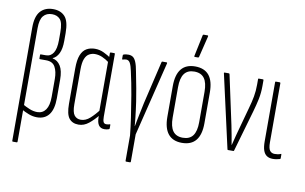

<svg xmlns="http://www.w3.org/2000/svg" viewBox="-86 -865 1940 1220"><g transform="rotate(10 884.0 -255.0)"><path d="M59 185Q55 185 55 180V-551Q55 -623 84.5 -656Q114 -689 166 -689Q215 -689 242.5 -659Q270 -629 270 -552V-502Q270 -451 255.5 -421.5Q241 -392 217 -382V-380Q249 -374 268 -343.5Q287 -313 287 -255V-135Q287 -64 260 -29Q233 6 183 6Q156 6 130 -4Q104 -14 79 -28V-62Q103 -48 128.5 -37.5Q154 -27 179 -27Q214 -27 233.5 -55Q253 -83 253 -138V-254Q253 -301 236.5 -331Q220 -361 178 -361H138Q134 -361 134 -365V-388Q134 -392 138 -392H171Q202 -392 219 -419Q236 -446 236 -501V-552Q236 -614 217 -635Q198 -656 165 -656Q129 -656 109 -632Q89 -608 89 -553V180Q89 185 84 185Z M451 6Q411 6 390 -20.5Q369 -47 369 -113V-343Q369 -397 381.5 -428.5Q394 -460 417.5 -473.5Q441 -487 472 -487Q502 -487 529 -474Q556 -461 576 -447L573 -415Q548 -434 524.5 -444Q501 -454 477 -454Q458 -454 440.5 -444.5Q423 -435 413 -410.5Q403 -386 403 -342V-117Q403 -66 418 -46.5Q433 -27 460 -27Q491 -27 519 -52Q547 -77 574 -113L576 -79Q547 -43 516.5 -18.5Q486 6 451 6ZM618 6Q569 6 569 -63V-88L567 -93V-427L569 -439V-476Q569 -481 574 -481H597Q601 -481 601 -476V-72Q601 -49 606 -38Q611 -27 625 -27Q632 -27 637 -28Q642 -29 648 -31Q651 -32 651 -27V-5Q651 -1 647 1Q634 6 618 6Z M790 185Q786 185 786 180V17Q781 -33 771.5 -98.5Q762 -164 749.5 -238Q737 -312 720 -387Q713 -421 704 -437.5Q695 -454 679 -454Q669 -454 657 -450Q655 -449 653.5 -450.5Q652 -452 652 -454V-476Q652 -481 656 -482Q663 -485 671 -486Q679 -487 687 -487Q704 -487 716 -479Q728 -471 737 -449.5Q746 -428 753 -388Q765 -327 773 -284.5Q781 -242 787 -201Q791 -175 794 -149.5Q797 -124 800 -99Q803 -74 805 -47H806Q810 -67 813.5 -86Q817 -105 821 -123.5Q825 -142 829 -161.5Q833 -181 837 -200L902 -476Q903 -481 907 -481H934Q939 -481 938 -475L820 4V180Q820 185 815 185Z M1118 6Q1059 6 1029 -31Q999 -68 999 -141V-339Q999 -413 1029 -450Q1059 -487 1118 -487Q1178 -487 1208 -450.5Q1238 -414 1238 -339V-141Q1238 -68 1208 -31Q1178 6 1118 6ZM1118 -27Q1162 -27 1183 -55.5Q1204 -84 1204 -142V-338Q1204 -397 1183 -425.5Q1162 -454 1118 -454Q1075 -454 1054 -425.5Q1033 -397 1033 -338V-142Q1033 -84 1054 -55.5Q1075 -27 1118 -27ZM1104 -546Q1100 -546 1101 -552L1130 -690Q1131 -695 1136 -695H1161Q1166 -695 1165 -689L1131 -550Q1129 -546 1125 -546Z M1415 0Q1412 0 1411 -4L1305 -475Q1303 -481 1309 -481H1336Q1340 -481 1341 -476L1409 -160Q1415 -129 1421 -98.5Q1427 -68 1432 -36H1433Q1441 -69 1449 -99.5Q1457 -130 1466 -162L1500 -286Q1512 -328 1518.5 -364Q1525 -400 1525 -441V-477Q1525 -481 1529 -481H1556Q1560 -481 1560 -476V-440Q1560 -393 1551.5 -353Q1543 -313 1531 -271L1454 -4Q1453 0 1450 0Z M1705 6Q1681 6 1665.5 -4.5Q1650 -15 1642.5 -37Q1635 -59 1635 -95V-476Q1635 -481 1639 -481H1664Q1669 -481 1669 -476V-95Q1669 -56 1680 -41.5Q1691 -27 1711 -27Q1722 -27 1731.5 -28.5Q1741 -30 1750 -34Q1754 -36 1754 -30V-6Q1754 -3 1750 -1Q1742 1 1730.5 3.5Q1719 6 1705 6Z"/></g></svg>

Font: Sofia Sans Extra Condensed ExtraLight
Style: Regular
Weight: 250
Designer: Botio Nikoltchev, Ani Petrova
Foundry: lettersoup
Version: Version 4.101